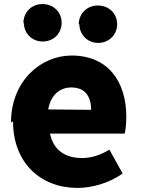

<svg xmlns="http://www.w3.org/2000/svg" viewBox="-20 -858 695 944"><path d="M44 -262C44 -55 182 66 361 66C434 66 519 41 583 -5L518 -122C472 -95 430 -81 384 -81C304 -81 244 -116 226 -201H593C597 -215 601 -250 601 -284C601 -455 513 -585 332 -585C180 -585 34 -459 34 -255ZM97 -748C97 -696 135 -654 190 -654C245 -654 283 -695 283 -746C283 -798 244 -838 189 -838C134 -838 95 -797 95 -744ZM217 -320C230 -394 277 -428 330 -428C401 -428 428 -381 428 -318ZM370 -741C370 -689 409 -647 462 -647C517 -647 556 -688 556 -739C556 -791 516 -831 461 -831C407 -831 367 -790 367 -737Z"/></svg>

Font: GenEiGothic-pro-Heavy
Style: Bold
Weight: 900
Designer: Ryoko NISHIZUKA (kana & ideographs); Paul D. Hunt (Latin, Greek & Cyrillic); Wenlong ZHANG (bopomofo); Sandoll Communica
Foundry: Adobe Systems Incorporated; o_tamon
Version: Version 1.000.140830